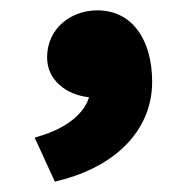

<svg xmlns="http://www.w3.org/2000/svg" viewBox="-20 -164 355 371"><path d="M105 182C211 152 274 82 274 -6C274 -85 237 -144 168 -144C117 -144 71 -109 71 -53C71 -9 108 19 152 24C144 51 116 79 66 96L47 102L86 187Z"/></svg>

Font: Falling Sky
Style: ExBd
Weight: 400
Designer: Paul D. Hunt
Foundry: Adobe Systems Incorporated
Version: Version 1.02